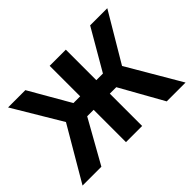

<svg xmlns="http://www.w3.org/2000/svg" viewBox="-111 -754 966 966"><g transform="rotate(-45 371.5 -271.5)"><path d="M5 0 172 -285 18 -543H141L266 -326H314V-543H429V-326H476L602 -543H724L571 -285L738 0H604L475 -230H429V0H314V-230H268L139 0Z"/></g></svg>

Font: Noto Sans SemiCondensed SemiBold
Style: Regular
Weight: 600
Width: 4
Designer: Monotype Design Team
Foundry: Monotype Imaging Inc.
Version: Version 2.013; ttfautohint (v1.8.4.7-5d5b)